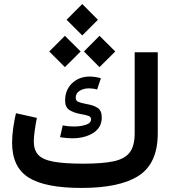

<svg xmlns="http://www.w3.org/2000/svg" viewBox="-20 -926 865 946"><path d="M308.1 -828.6 385.3 -906.2 462.4 -828.6 385.3 -751.5ZM393.6 -672.4 470.2 -749.5 547.9 -672.4 470.2 -595.2ZM222.7 -672.4 299.8 -749.5 377.4 -672.4 299.8 -595.2ZM335.4 -244.6Q309.6 -244.6 275.9 -250L289.1 -308.1Q316.9 -302.7 343.8 -302.7Q376 -302.7 402.3 -311Q428.7 -319.3 428.7 -338.4Q428.7 -350.6 415.5 -355.2Q402.3 -359.9 376.5 -364.3Q342.3 -370.6 321.5 -384.3Q300.8 -397.9 300.8 -430.2Q300.8 -483.4 335.4 -516.1Q370.1 -548.8 421.9 -548.8Q448.2 -548.8 477.1 -540.5L458.5 -484.9Q439.5 -490.7 418.5 -490.7Q391.6 -490.7 372.3 -478.5Q353 -466.3 353 -444.3Q353 -429.2 366.9 -423.6Q380.9 -418 410.6 -412.6Q442.4 -407.2 461.9 -393.8Q481.4 -380.4 481.4 -347.2Q481.4 -297.9 439.7 -271.2Q397.9 -244.6 335.4 -244.6ZM390.6 -119.6Q484.9 -119.6 540 -131.3Q595.2 -143.1 619.4 -175.3Q643.6 -207.5 643.6 -269.5V-668.5H757.3V-269.5Q757.3 -121.6 664.3 -60.8Q571.3 0 381.3 0Q202.1 0 120.8 -51.3Q39.6 -102.5 39.6 -223.1Q39.6 -255.4 44.9 -294.2Q50.3 -333 58.6 -368.2L161.6 -345.2Q155.8 -316.9 151.1 -283Q146.5 -249 146.5 -229Q146.5 -187 168.5 -163.1Q190.4 -139.2 243.9 -129.4Q297.4 -119.6 390.6 -119.6Z"/></svg>

Font: Estedad-FD SemiBold
Style: Regular
Weight: 600
Designer: Amin Abedi
Version: Version 7.3